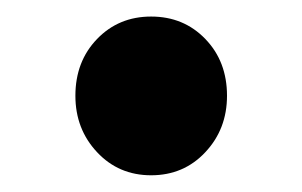

<svg xmlns="http://www.w3.org/2000/svg" viewBox="-20 -198 365 232"><path d="M162.6 13.8Q123.4 13.8 97.3 -14.1Q71.1 -42 71.1 -82.3Q71.1 -123.8 97.3 -150.9Q123.4 -178 162.6 -178Q202 -178 228.1 -150.9Q254.3 -123.8 254.3 -82.3Q254.3 -42 228.1 -14.1Q202 13.8 162.6 13.8Z"/></svg>

Font: Shanggu Sans SC VF
Style: Regular
Weight: 250
Designer: GuiWonder
Version: Version 1.021